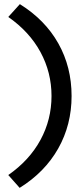

<svg xmlns="http://www.w3.org/2000/svg" viewBox="-20 -722 406 928"><path d="M75 186 20 124Q122 53 175.5 -45.5Q229 -144 229 -258Q229 -372 175.5 -470.5Q122 -569 20 -640L76 -702Q198 -626 262 -512Q326 -398 326 -258Q326 -119 261.5 -4.5Q197 110 75 186Z"/></svg>

Font: Lexend Medium
Style: Regular
Weight: 500
Designer: Bonnie Shaver-Troup, Thomas Jockin
Foundry: Lexend
Version: Version 1.005